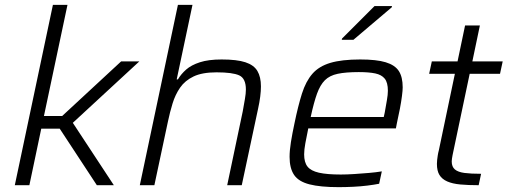

<svg xmlns="http://www.w3.org/2000/svg" viewBox="-20 -763 2091 791"><path d="M41 0 198 -743H258L161 -285H236L479 -510H554L280 -257L449 0H379L226 -233H150L101 0Z M556 0 713 -743H773L708 -436H713Q726 -458 747 -476.5Q768 -495 803.5 -506.5Q839 -518 893 -518Q956 -518 991 -506.5Q1026 -495 1040.5 -470.5Q1055 -446 1055 -407Q1055 -388 1052 -364.5Q1049 -341 1043 -314L976 0H916L980 -304Q985 -332 989 -355Q993 -378 993 -394Q993 -440 965.5 -452.5Q938 -465 872 -465Q813 -465 777.5 -448Q742 -431 722 -402Q702 -373 691 -337Q680 -301 672 -263L616 0Z M1375 8Q1300 8 1255 -3.5Q1210 -15 1191.5 -42.5Q1173 -70 1173 -117Q1173 -143 1178.5 -177.5Q1184 -212 1193 -254Q1208 -327 1224 -377.5Q1240 -428 1267 -459Q1294 -490 1341 -504Q1388 -518 1464 -518Q1531 -518 1569 -506.5Q1607 -495 1623 -470.5Q1639 -446 1639 -403Q1639 -391 1636 -367.5Q1633 -344 1627.5 -315Q1622 -286 1615 -255L1611 -234H1250Q1243 -200 1238 -173Q1233 -146 1233 -127Q1233 -94 1247 -76.5Q1261 -59 1294 -51.5Q1327 -44 1384 -44Q1409 -44 1439.5 -46Q1470 -48 1499.5 -50.5Q1529 -53 1553 -57L1542 -6Q1522 -2 1494 1.5Q1466 5 1435 6.5Q1404 8 1375 8ZM1260 -281H1561L1565 -299Q1570 -328 1574 -350.5Q1578 -373 1578 -389Q1578 -423 1565 -439Q1552 -455 1526 -460.5Q1500 -466 1458 -466Q1405 -466 1371.5 -459Q1338 -452 1318.5 -432.5Q1299 -413 1286 -377Q1273 -341 1260 -281ZM1388 -599 1389 -604 1523 -738H1595L1594 -733L1436 -599Z M1952 0Q1909 0 1876.5 -3Q1844 -6 1822.5 -15.5Q1801 -25 1790.5 -42Q1780 -59 1780 -88Q1780 -96 1781 -104.5Q1782 -113 1783.5 -123Q1785 -133 1788 -144L1854 -459H1748L1759 -510H1865L1896 -658H1957L1926 -510H2051L2040 -459H1915L1847 -136Q1846 -131 1844.5 -124Q1843 -117 1842 -109.5Q1841 -102 1841 -98Q1841 -76 1854 -65Q1867 -54 1893.5 -50.5Q1920 -47 1962 -47Z"/></svg>

Font: Saira Thin Light
Style: Italic
Weight: 300
Italic angle: -12°
Version: Version 1.101